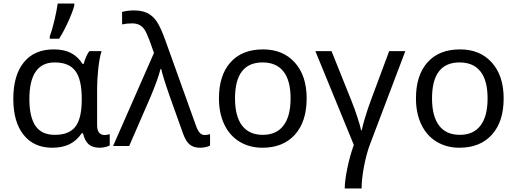

<svg xmlns="http://www.w3.org/2000/svg" viewBox="-20 -825 2920 1085"><path d="M290 -63Q370.6 -63 406.2 -109.4Q441.9 -155.8 441.9 -261.2V-267.1Q441.9 -377 405.5 -424.6Q369.1 -472.2 289.1 -472.2Q146 -472.2 146 -265.1Q146 -164.6 180.4 -113.8Q214.8 -63 290 -63ZM274.9 9.8Q171.4 9.8 113.3 -63Q55.2 -135.7 55.2 -266.1Q55.2 -399.9 114.7 -472.9Q174.3 -545.9 283.2 -545.9Q342.3 -545.9 381.3 -525.4Q420.4 -504.9 446.8 -463.9H453.1Q464.8 -508.8 484.9 -536.1H554.2Q542.5 -502.4 535.6 -439.2Q528.8 -376 528.8 -326.2V-118.2Q528.8 -87.4 540.8 -74.7Q552.7 -62 569.8 -62Q585.4 -62 600.1 -66.9V-2.9Q592.3 1.5 576.4 5.6Q560.5 9.8 543.9 9.8Q501.5 9.8 479.5 -11.2Q457.5 -32.2 449.2 -71.8H441.9Q412.6 -29.3 372.3 -9.8Q332 9.8 274.9 9.8ZM261.2 -620.1Q275.4 -656.7 288.3 -713.1Q301.3 -769.5 306.2 -805.2H399.9V-793.9Q392.6 -763.2 366.9 -706.1Q341.3 -648.9 314 -606H261.2Z M619.1 0 850.1 -525.9 823.2 -601.1Q806.6 -644.5 794.7 -660.6Q782.7 -676.8 766.4 -684.8Q750 -692.9 726.1 -692.9Q695.8 -692.9 669.9 -687V-757.8Q703.1 -766.1 735.8 -766.1Q781.7 -766.1 812 -751.5Q842.3 -736.8 864.5 -705.3Q886.7 -673.8 914.1 -598.1L1086.9 -116.2Q1096.7 -88.4 1108.2 -75.2Q1119.6 -62 1137.2 -62Q1148.9 -62 1167 -66.9V-2Q1142.6 9.8 1109.9 9.8Q1073.7 9.8 1051.8 -8.3Q1029.8 -26.4 1014.2 -70.8L940.9 -275.9Q899.4 -394.5 891.1 -435.1H887.2Q871.1 -373.5 832 -280.8L710 0Z M1712.9 -269Q1712.9 -137.7 1646.5 -64Q1580.1 9.8 1462.9 9.8Q1390.1 9.8 1334 -24.2Q1277.8 -58.1 1247.6 -121.6Q1217.3 -185.1 1217.3 -269Q1217.3 -399.9 1282.7 -472.9Q1348.1 -545.9 1466.3 -545.9Q1579.6 -545.9 1646.2 -471.4Q1712.9 -397 1712.9 -269ZM1308.1 -269Q1308.1 -168 1347.9 -115.5Q1387.7 -63 1465.3 -63Q1542 -63 1582 -115.5Q1622.1 -168 1622.1 -269Q1622.1 -370.1 1581.8 -421.1Q1541.5 -472.2 1463.9 -472.2Q1308.1 -472.2 1308.1 -269Z M2023.4 240.2H1928.2Q1928.2 195.8 1942.9 125Q1957.5 54.2 1979.5 -5.9L1762.2 -536.1H1853.5L1966.3 -254.9Q1984.4 -209.5 2000.2 -160.9Q2016.1 -112.3 2020.5 -88.9H2024.4Q2027.3 -108.4 2043.2 -160.9Q2059.1 -213.4 2073.2 -251L2179.2 -536.1H2270.5L2072.3 -13.2Q2050.3 43.9 2036.9 116.2Q2023.4 188.5 2023.4 240.2Z M2826.2 -269Q2826.2 -137.7 2759.8 -64Q2693.4 9.8 2576.2 9.8Q2503.4 9.8 2447.3 -24.2Q2391.1 -58.1 2360.8 -121.6Q2330.6 -185.1 2330.6 -269Q2330.6 -399.9 2396 -472.9Q2461.4 -545.9 2579.6 -545.9Q2692.9 -545.9 2759.5 -471.4Q2826.2 -397 2826.2 -269ZM2421.4 -269Q2421.4 -168 2461.2 -115.5Q2501 -63 2578.6 -63Q2655.3 -63 2695.3 -115.5Q2735.4 -168 2735.4 -269Q2735.4 -370.1 2695.1 -421.1Q2654.8 -472.2 2577.1 -472.2Q2421.4 -472.2 2421.4 -269Z"/></svg>

Font: NotoPenekeko
Style: Regular
Weight: 400
Designer: Monotype Design team
Foundry: Monotype Imaging Inc.
Version: Version 1.04